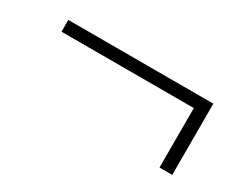

<svg xmlns="http://www.w3.org/2000/svg" viewBox="-46 -532 624 509"><g transform="rotate(30 265.5 -278.0)"><path d="M52 -351V-387H496V-169H457V-362L466 -351Z"/></g></svg>

Font: Source Serif 4 18pt Light
Style: Italic
Weight: 300
Italic angle: -12°
Designer: Frank Grießhammer
Foundry: Adobe Systems Incorporated
Version: Version 4.004;hotconv 1.0.116;makeotfexe 2.5.65601